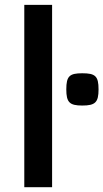

<svg xmlns="http://www.w3.org/2000/svg" viewBox="-20 -779 430 799"><path d="M81.1 0H196.8V-758.8H81.1ZM255.9 -407.2C255.9 -353 269.5 -339.8 322.3 -339.8C376.5 -339.8 390.1 -353 390.1 -407.2C390.1 -462.4 376.5 -474.1 322.3 -474.1C269.5 -474.1 255.9 -462.4 255.9 -407.2Z"/></svg>

Font: Doppio One
Style: Regular
Weight: 400
Designer: Szymon Celej
Foundry: Sorkin Type Co
Version: Version 1.002